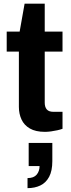

<svg xmlns="http://www.w3.org/2000/svg" viewBox="-20 -696 382 1031"><path d="M221.4 12Q171.3 12 140.4 -6Q109.4 -24 95.4 -54.6Q81.4 -85.2 81.4 -122V-418.8H16V-526.4H85.5L112.1 -676.3H220.2V-526.4H315.7V-418.8H220.2V-145Q220.2 -121.2 231.2 -108.4Q242.2 -95.6 266.8 -95.6H315.7V-4.4Q304.4 -0.2 288 3.5Q271.5 7.2 253.9 9.6Q236.3 12 221.4 12ZM127.8 314.3V260.3Q161.5 260.3 177 241.7Q192.5 223 192.5 195.6H134V71.4H261V169.3Q261 221.5 243.8 253.6Q226.5 285.7 196.5 300Q166.6 314.3 127.8 314.3Z"/></svg>

Font: Archivo SemiBold
Style: Regular
Weight: 600
Designer: Hector Gatti
Foundry: Omnibus-Type
Version: Version 2.001